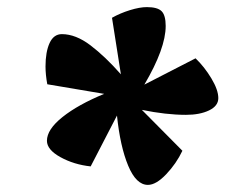

<svg xmlns="http://www.w3.org/2000/svg" viewBox="-20 -820 634 540"><path d="M309 -495 235 -352Q188 -357 150 -378Q112 -399 112 -424Q112 -456 156 -491Q200 -526 273 -556L113 -583Q108 -610 108 -633Q108 -674 119.5 -699Q131 -724 154 -724Q193 -724 234.5 -692.5Q276 -661 320 -611L295 -770Q318 -783 345.5 -791.5Q373 -800 393 -800Q423 -800 434.5 -788.5Q446 -777 446 -747Q446 -684 386 -582L530 -656Q555 -632 574.5 -599.5Q594 -567 594 -544Q594 -522 568 -509.5Q542 -497 503 -497Q447 -497 379 -511L493 -396Q476 -360 447.5 -330Q419 -300 396 -300Q363 -300 340.5 -354Q318 -408 309 -495Z"/></svg>

Font: Lemonada SemiBold
Style: Regular
Weight: 600
Designer: Mohamed Gaber (Arabic) Eduardo Tunni (Latin)
Foundry: Kief Type Foundry
Version: Version 3.006